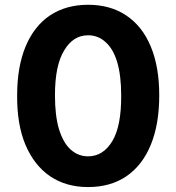

<svg xmlns="http://www.w3.org/2000/svg" viewBox="-20 -757 728 793"><path d="M343.8 15.6Q252.9 15.6 186.5 -29.3Q121.1 -74.2 85 -159.2Q49.8 -243.2 50.8 -363.3Q50.8 -481.4 85.9 -565.4Q121.1 -649.4 186.5 -693.4Q252.9 -737.3 343.8 -737.3Q435.5 -737.3 501 -693.4Q567.4 -649.4 602.5 -565.4Q637.7 -481.4 637.7 -363.3Q637.7 -243.2 602.5 -158.2Q567.4 -73.2 501 -28.3Q435.5 15.6 343.8 15.6ZM343.8 -111.3Q406.2 -111.3 444.3 -174.8Q481.4 -237.3 480.5 -363.3Q480.5 -445.3 463.9 -501Q447.3 -555.7 416 -583Q385.7 -611.3 343.8 -611.3Q282.2 -611.3 245.1 -548.8Q207 -487.3 207 -363.3Q207 -279.3 223.6 -223.6Q241.2 -167 271.5 -139.6Q302.7 -111.3 343.8 -111.3Z"/></svg>

Font: DeepSea
Style: Bold
Weight: 700
Designer: Stem
Version: Version 3.019;git-0a5106e0b